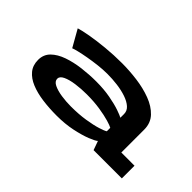

<svg xmlns="http://www.w3.org/2000/svg" viewBox="-52 -853 1204 1204"><g transform="rotate(45 550.0 -250.5)"><path d="M462 11Q396 11 336.5 3Q277 -5 231.2 -23.8Q185.5 -42.5 159 -74.5Q132.5 -106.5 132.5 -154.5Q132.5 -202 164.2 -233.2Q196 -264.5 248.2 -282.8Q300.5 -301 363 -308.8Q425.5 -316.5 486.5 -316.5Q555 -316.5 611.5 -306Q668 -295.5 705.2 -282.5Q742.5 -269.5 754 -262.5V-295.5Q754 -323.5 731.8 -343.2Q709.5 -363 672.8 -375.5Q636 -388 591.5 -393.8Q547 -399.5 502.5 -399.5Q463.5 -399.5 420.8 -394.5Q378 -389.5 338.8 -382.5Q299.5 -375.5 271 -368.5Q242.5 -361.5 232.5 -357L168.5 -470Q197 -479 251.8 -488.8Q306.5 -498.5 376.5 -505.2Q446.5 -512 520 -512Q585.5 -512 654.2 -503Q723 -494 781.5 -472Q840 -450 876.2 -411.8Q912.5 -373.5 912.5 -315.5V-112.5H1029.5V0H779L757.5 -60Q746 -49 703.8 -32.2Q661.5 -15.5 598.8 -2.2Q536 11 462 11ZM484.5 -93Q554.5 -93 611.5 -102Q668.5 -111 705.8 -122.8Q743 -134.5 754 -142.5V-173Q742.5 -180 707.2 -190.5Q672 -201 619.2 -209.2Q566.5 -217.5 502 -217.5Q451.5 -217.5 405.2 -211Q359 -204.5 330 -190.8Q301 -177 301 -156Q301 -133 329.2 -119.2Q357.5 -105.5 400 -99.2Q442.5 -93 484.5 -93Z"/></g></svg>

Font: Trispace Expanded SemiBold
Style: Regular
Weight: 600
Width: 7
Designer: Tyler Finck
Foundry: Etcetera Type Company
Version: Version 1.210; ttfautohint (v1.8.3)